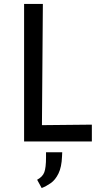

<svg xmlns="http://www.w3.org/2000/svg" viewBox="-20 -716 495 972"><path d="M102 0V-696H197L192 -38L149 -82L445 -85V0ZM191 236 168 194Q196 179 204.5 155.5Q213 132 213 81V55H295L294 76Q292 130 276 162.5Q260 195 237 211Q214 227 191 236Z"/></svg>

Font: Ruda Medium
Style: Regular
Weight: 500
Version: Version 2.001